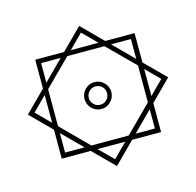

<svg xmlns="http://www.w3.org/2000/svg" viewBox="-87 -536 760 744"><g transform="rotate(-15 293.0 -164.0)"><path d="M293.5 117.2 210.4 34.2H94.2V-82L11.7 -164.6L94.2 -247.1V-362.8H210L292.5 -445.3L375 -362.8H492.7V-245.1L574.2 -163.6L492.7 -82V34.2H376.5ZM218.3 14.6H368.2L473.1 -90.3V-238.3L366.7 -344.2H217.8L112.8 -239.3V-91.3ZM293 -111.8Q271 -111.8 255.1 -127.7Q239.3 -143.6 239.3 -166Q239.3 -188 255.1 -203.9Q271 -219.7 293 -219.7Q314.9 -219.7 330.8 -203.9Q346.7 -188 346.7 -166Q346.7 -143.6 330.8 -127.7Q314.9 -111.8 293 -111.8ZM293 -128.9Q308.6 -128.9 319.1 -139.9Q329.6 -150.9 329.6 -166Q329.6 -181.2 319.1 -191.9Q308.6 -202.6 293 -202.6Q277.8 -202.6 267.1 -191.9Q256.3 -181.2 256.3 -166Q256.3 -150.9 267.1 -139.9Q277.8 -128.9 293 -128.9ZM393.6 -344.2 473.1 -264.6V-344.2ZM236.8 -362.8H348.1L292.5 -418.5ZM94.2 -109.9V-221.2L38.6 -165.5ZM112.8 -265.6 191.4 -344.2H112.8ZM293.5 89.8 349.1 34.2H237.8ZM112.8 14.6H190.9L112.8 -63.5ZM473.1 -62.5 396 14.6H473.1ZM492.7 -218.8V-110.4L546.9 -164.6Z"/></g></svg>

Font: CaskaydiaMono NF Light
Style: Regular
Weight: 300
Designer: Aaron Bell
Foundry: Saja Typeworks
Version: Version 2111.001; ttfautohint (v1.8.4);Nerd Fonts 3.1.1